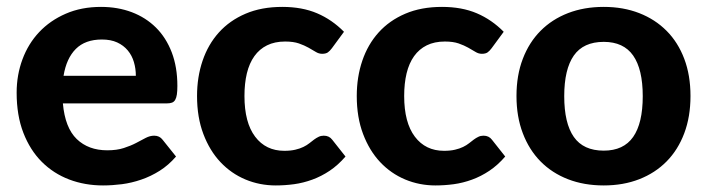

<svg xmlns="http://www.w3.org/2000/svg" viewBox="-20 -544 2104 571"><path d="M384 -318.5Q384 -340 378.2 -359.5Q372.5 -379 360 -394Q347.5 -409 328.5 -417.8Q309.5 -426.5 283 -426.5Q233.5 -426.5 205.5 -398.5Q177.5 -370.5 169 -318.5ZM167 -236.5Q173.5 -164 208.2 -130.5Q243 -97 299 -97Q327.5 -97 348.2 -103.8Q369 -110.5 384.8 -118.8Q400.5 -127 413.2 -133.8Q426 -140.5 438.5 -140.5Q454.5 -140.5 463.5 -128.5L503.5 -78.5Q481.5 -53 455 -36.2Q428.5 -19.5 400 -9.8Q371.5 0 342.5 3.8Q313.5 7.5 286.5 7.5Q232.5 7.5 185.8 -10.2Q139 -28 104.2 -62.8Q69.5 -97.5 49.5 -149Q29.5 -200.5 29.5 -268.5Q29.5 -321 46.8 -367.5Q64 -414 96.5 -448.5Q129 -483 175.5 -503.2Q222 -523.5 280.5 -523.5Q330 -523.5 371.8 -507.8Q413.5 -492 443.8 -462Q474 -432 490.8 -388.2Q507.5 -344.5 507.5 -288.5Q507.5 -273 506 -263Q504.5 -253 501 -247Q497.5 -241 491.5 -238.8Q485.5 -236.5 476 -236.5Z M967 -400.5Q961 -392.5 955 -388.2Q949 -384 938 -384Q928 -384 918.8 -389.8Q909.5 -395.5 897.5 -402.2Q885.5 -409 869 -414.8Q852.5 -420.5 828 -420.5Q797 -420.5 774.2 -409.2Q751.5 -398 736.5 -377Q721.5 -356 714.2 -326Q707 -296 707 -258.5Q707 -179.5 738.8 -137.5Q770.5 -95.5 825.5 -95.5Q844.5 -95.5 858.2 -98.8Q872 -102 882.2 -107Q892.5 -112 900 -118Q907.5 -124 914.2 -129Q921 -134 927.8 -137.2Q934.5 -140.5 943 -140.5Q959 -140.5 968 -128.5L1007.5 -78.5Q985.5 -53 960.5 -36.2Q935.5 -19.5 908.8 -9.8Q882 0 854.5 3.8Q827 7.5 800 7.5Q752.5 7.5 710 -10.2Q667.5 -28 635.5 -62Q603.5 -96 584.8 -145.5Q566 -195 566 -258.5Q566 -315 582.5 -363.5Q599 -412 631 -447.5Q663 -483 710.2 -503.2Q757.5 -523.5 819.5 -523.5Q878.5 -523.5 923 -504.5Q967.5 -485.5 1003 -449.5Z M1442 -400.5Q1436 -392.5 1430 -388.2Q1424 -384 1413 -384Q1403 -384 1393.8 -389.8Q1384.5 -395.5 1372.5 -402.2Q1360.5 -409 1344 -414.8Q1327.5 -420.5 1303 -420.5Q1272 -420.5 1249.2 -409.2Q1226.5 -398 1211.5 -377Q1196.5 -356 1189.2 -326Q1182 -296 1182 -258.5Q1182 -179.5 1213.8 -137.5Q1245.5 -95.5 1300.5 -95.5Q1319.5 -95.5 1333.2 -98.8Q1347 -102 1357.2 -107Q1367.5 -112 1375 -118Q1382.5 -124 1389.2 -129Q1396 -134 1402.8 -137.2Q1409.5 -140.5 1418 -140.5Q1434 -140.5 1443 -128.5L1482.5 -78.5Q1460.5 -53 1435.5 -36.2Q1410.5 -19.5 1383.8 -9.8Q1357 0 1329.5 3.8Q1302 7.5 1275 7.5Q1227.5 7.5 1185 -10.2Q1142.5 -28 1110.5 -62Q1078.5 -96 1059.8 -145.5Q1041 -195 1041 -258.5Q1041 -315 1057.5 -363.5Q1074 -412 1106 -447.5Q1138 -483 1185.2 -503.2Q1232.5 -523.5 1294.5 -523.5Q1353.5 -523.5 1398 -504.5Q1442.5 -485.5 1478 -449.5Z M1775.5 -523.5Q1833.5 -523.5 1881 -505Q1928.5 -486.5 1962.5 -452.2Q1996.5 -418 2015 -369Q2033.5 -320 2033.5 -258.5Q2033.5 -197 2015 -147.8Q1996.5 -98.5 1962.5 -64Q1928.5 -29.5 1881 -11Q1833.5 7.5 1775.5 7.5Q1717 7.5 1669.2 -11Q1621.5 -29.5 1587.5 -64Q1553.5 -98.5 1534.8 -147.8Q1516 -197 1516 -258.5Q1516 -320 1534.8 -369Q1553.5 -418 1587.5 -452.2Q1621.5 -486.5 1669.2 -505Q1717 -523.5 1775.5 -523.5ZM1775.5 -96Q1834.5 -96 1863 -136.8Q1891.5 -177.5 1891.5 -258Q1891.5 -338 1863 -378.8Q1834.5 -419.5 1775.5 -419.5Q1715 -419.5 1686.5 -378.8Q1658 -338 1658 -258Q1658 -177.5 1686.5 -136.8Q1715 -96 1775.5 -96Z"/></svg>

Font: Lato 2
Style: Regular
Weight: 800
Designer: Lukasz Dziedzic with Adam Twardoch and Botio Nikoltchev
Foundry: tyPoland Lukasz Dziedzic
Version: Version 2.015; 2015-08-06; http://www.latofonts.com/